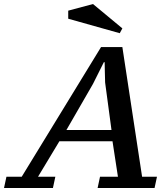

<svg xmlns="http://www.w3.org/2000/svg" viewBox="-70 -934 835 954"><path d="M193 0 205 -56H119L225 -232H489L516 -56H427L415 0H698L710 -56H636L538 -700H432L38 -56H-38L-50 0ZM260 -288 392 -517 446 -625H450C450 -606.3 450.3 -589.7 451 -575C451.7 -561.7 452 -549.5 452 -538.5C452 -527.5 452.3 -521 453 -519L484 -288ZM538 -793 392 -914 269 -881V-841L525 -769Z"/></svg>

Font: PT Serif Caption
Style: Italic
Weight: 400
Italic angle: -12°
Designer: A.Korolkova, O.Umpeleva, V.Yefimov
Foundry: ParaType Ltd
Version: Version 1.000W OFL